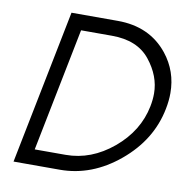

<svg xmlns="http://www.w3.org/2000/svg" viewBox="-73 -696 746 766"><g transform="rotate(10 300.0 -312.5)"><path d="M205.6 -562.5 106 -62.5H231Q334.5 -62.5 422.4 -135.7Q510.3 -209 530.8 -312.5Q536.1 -339.4 536.1 -364.3Q536.1 -435.1 485.1 -498.8Q434.1 -562.5 330.6 -562.5ZM31.2 0 155.8 -625H343.3Q472.7 -625 545.9 -533.7Q600.1 -465.8 600.1 -377.4Q600.1 -346.2 593.3 -312.5Q567.9 -183.1 458 -91.6Q348.1 0 218.8 0Z"/></g></svg>

Font: Juliett
Style: Italic
Weight: 400
Italic angle: -11.25°
Designer: GGBotNet
Foundry: GGBotNet
Version: 0.60